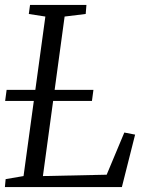

<svg xmlns="http://www.w3.org/2000/svg" viewBox="-22 -763 605 783"><path d="M-2 0 1 -32.5 74 -45 163 -695.5 95.5 -706 100.5 -743H330.5L327.5 -706L241.5 -695.5L153 -45L413 -50.5L485 -222.5L529 -214L475 0ZM-1 -351.5 5 -396.5H359L353 -351.5Z"/></svg>

Font: Merriweather 36pt Light
Style: Italic
Weight: 300
Italic angle: -7.8°
Version: Version 2.101